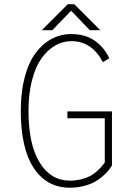

<svg xmlns="http://www.w3.org/2000/svg" viewBox="-20 -865 610 896"><path d="M448 -724H399L312 -815L224 -724H175L296 -845H327ZM502.5 -345V-93Q495 -80.5 486 -69.2Q477 -58 459.2 -42.5Q441.5 -27 421.5 -16Q401.5 -5 371 3Q340.5 11 306 11Q198.5 11 137.8 -80.5Q77 -172 77 -348Q77 -435.5 95.2 -504.5Q113.5 -573.5 145.8 -617Q178 -660.5 220.5 -683.2Q263 -706 313 -706Q379 -706 423.2 -674.2Q467.5 -642.5 490 -593L460 -575Q409 -673 313 -673Q272.5 -673 236.5 -652Q200.5 -631 172.8 -591.5Q145 -552 129 -489.2Q113 -426.5 113 -348Q113 -190.5 165.2 -106.2Q217.5 -22 306 -22Q333.5 -22 357.5 -28Q381.5 -34 397.2 -41.8Q413 -49.5 428.2 -62.5Q443.5 -75.5 451.2 -84.5Q459 -93.5 469 -106.5V-313H294.5V-345Z"/></svg>

Font: League Mono Narrow Thin
Style: Regular
Weight: 100
Width: 3
Designer: Tyler Finck
Foundry: The League of Moveable Type / Tyler Finck
Version: Version 2.210